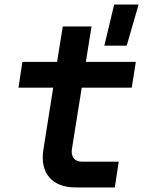

<svg xmlns="http://www.w3.org/2000/svg" viewBox="-20 -821 640 841"><path d="M437 -621H535L587 -801H480ZM311 0H483L500 -113H337C306 -113 290 -136 295 -168L338 -437H557L575 -550H356L381 -705H255L230 -550H78L61 -437H213L170 -165C154 -63 208 0 311 0Z"/></svg>

Font: JetBrains Mono
Style: Bold Italic
Weight: 558
Italic angle: -9°
Monospace: yes
Designer: Philipp Nurullin, Konstantin Bulenkov
Foundry: JetBrains
Version: Version 2.305